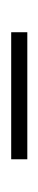

<svg xmlns="http://www.w3.org/2000/svg" viewBox="122 -422 70 355"><g transform="rotate(-90 157.5 -245.0)"><path d="M274.9 -230H40V-259.8H274.9Z"/></g></svg>

Font: Sevillana
Style: Regular
Weight: 400
Designer: Olga Umpeleva
Foundry: Brownfox
Version: Version 1.001